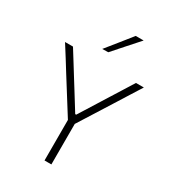

<svg xmlns="http://www.w3.org/2000/svg" viewBox="-227 -1091 1090 1213"><g transform="rotate(30 318.0 -485.0)"><path d="M293.5 0V-295.5L135 -548Q110 -588 86.5 -626Q62.5 -663.5 31.5 -713H89.5Q122 -661 145 -624Q168 -587 188.5 -554Q209 -521 234 -481L315 -350.5H322L401 -476.5Q427 -518.5 448.8 -553Q470.5 -587.5 494 -625Q517.5 -662 549 -713H606.5Q580 -671 554 -629.8Q528 -588.5 503 -548.5L343.5 -295.5V0ZM257 -792.5Q293 -837 328.5 -881.2Q364 -925.5 399 -969.5H457Q417.5 -925 378.5 -881.5Q339.5 -837.5 300.5 -793.5Z"/></g></svg>

Font: Heraclito ExtraLight
Style: Regular
Weight: 200
Designer: Kostas Bartsokas (font) & Cristiano Sobral (main changes)
Foundry: Kostas Bartsokas (font) & Cristiano Sobral (main changes)
Version: Version 1.00;July 8, 2020;FontCreator 13.0.0.2655 64-bit